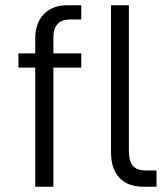

<svg xmlns="http://www.w3.org/2000/svg" viewBox="-20 -710 640 730"><path d="M183 -567V-507H289V-453H183V0H114V-453H50V-507H114V-564Q114 -622 146.5 -656Q179 -690 236 -690H289V-636H247Q183 -636 183 -567ZM402 -133V-690H470V-137Q470 -98 485 -80Q500 -62 534 -62H575V0H527Q466 0 434 -34Q402 -68 402 -133Z"/></svg>

Font: D-DIN
Style: Regular
Weight: 400
Designer: Charles Nix
Foundry: Datto Inc.
Version: Version 1.00